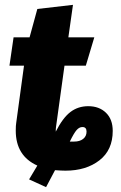

<svg xmlns="http://www.w3.org/2000/svg" viewBox="-20 -686 500 792"><path d="M445 -146Q445 -67 390 -24.5Q335 18 250 18Q235 18 207 16L170 86L100 54L134 -3Q45 -43 45 -147Q45 -169 47 -180L79 -415H19L36 -532H102L134 -649L281 -666L262 -532H369L334 -415H246L211 -162Q210 -155 210 -143Q239 -200 270.5 -224Q302 -248 344 -248Q389 -248 417 -221Q445 -194 445 -146ZM337 -143Q337 -162 320 -162Q307 -162 296 -149.5Q285 -137 268 -102H286Q309 -102 323 -113Q337 -124 337 -143Z"/></svg>

Font: Fira Sans Condensed ExtraBold
Style: Italic
Weight: 800
Width: 3
Italic angle: -8°
Designer: bBox Type GmbH & Carrois Corporate GbR & Edenspiekermann AG
Foundry: bBox Type GmbH & Carrois Corporate GbR & Edenspiekermann AG
Version: Version 4.301